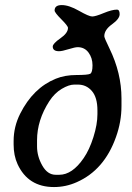

<svg xmlns="http://www.w3.org/2000/svg" viewBox="-20 -737 525 764"><path d="M201.7 -41.5H215.8Q267.6 -41.5 313 -107.9Q335.9 -141.1 351.8 -191.7Q367.7 -242.2 367.7 -282.7V-297.4Q367.7 -349.1 345.7 -374.8Q323.7 -400.4 290 -400.4H275.4Q254.4 -400.4 225.8 -383.5Q197.3 -366.7 176.3 -334.5Q127.4 -258.8 127.4 -178.7V-154.3Q127.4 -115.2 148.2 -78.4Q168.9 -41.5 201.7 -41.5ZM445.3 -698.7Q456.1 -698.7 456.1 -680.4Q456.1 -662.1 425.5 -640.1Q395 -618.2 395 -592.8Q395 -586.4 415.5 -544.4Q463.4 -446.3 463.4 -345.2V-318.4Q463.4 -316.9 463.4 -315.4Q463.4 -252.4 441.4 -191.4Q395 -60.5 285.6 -12.2Q242.2 7.3 194.8 7.3Q91.8 7.3 49.8 -84Q34.2 -118.2 34.2 -162.1V-175.8Q34.2 -232.4 60.1 -284.2Q111.8 -387.2 202.1 -423.8Q238.3 -438.5 283.9 -438.5Q329.6 -438.5 338.9 -443.4Q348.1 -448.2 348.1 -477.3Q348.1 -506.3 332.3 -527.8Q316.4 -549.3 289.1 -549.3Q278.8 -549.3 252.9 -541.3Q227.1 -533.2 214.8 -533.2Q189.9 -533.2 189.9 -551.8Q189.9 -563.5 220.2 -584.5Q250.5 -605.5 250.5 -626Q250.5 -633.8 223.9 -660.4Q197.3 -687 197.3 -695.3Q197.3 -716.8 225.8 -716.8Q254.4 -716.8 294.2 -694.1Q334 -671.4 346.9 -671.4Q359.9 -671.4 392.8 -685.1Q425.8 -698.7 445.3 -698.7Z"/></svg>

Font: Averia Serif Libre
Style: Italic
Weight: 400
Italic angle: -7.90001°
Version: Version 1.002